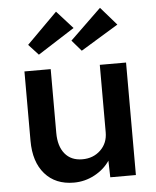

<svg xmlns="http://www.w3.org/2000/svg" viewBox="-55 -839 729 896"><g transform="rotate(-5 309.0 -391.0)"><path d="M255 10Q169 10 119.5 -46.5Q70 -103 70 -202V-527H193V-228Q193 -166 222 -130.5Q251 -95 304 -95Q355 -95 389 -127.5Q423 -160 423 -211V-527H546V0H426L424 -78Q398 -39 352.5 -14.5Q307 10 255 10ZM144 -599 98 -649 241 -792 316 -709ZM345 -600 301 -651 447 -792 521 -707Z"/></g></svg>

Font: Lexend Deca Medium
Style: Regular
Weight: 500
Designer: Bonnie Shaver-Troup, Thomas Jockin
Foundry: Lexend
Version: Version 1.008; ttfautohint (v1.8.4.7-5d5b)